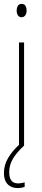

<svg xmlns="http://www.w3.org/2000/svg" viewBox="-20 -810 217 981"><path d="M91 -790Q105 -790 110.5 -779.5Q116 -769 116 -757Q116 -741 109 -731.5Q102 -722 90 -722Q77 -722 71 -732.5Q65 -743 65 -756Q65 -768 70.5 -779Q76 -790 91 -790ZM103 -593V-66H77V-593ZM27 70Q27 127 72 127Q81 127 91.5 125Q102 123 106 122V145Q100 147 91 149Q82 151 71 151Q38 151 19 131Q0 111 0 74Q0 33 22.5 -4.5Q45 -42 83 -75L103 -66Q64 -30 45.5 2Q27 34 27 70Z"/></svg>

Font: Noto Sans Malayalam UI ExtraCondensed Thin
Style: Regular
Weight: 100
Width: 2
Designer: Jelle Bosma - Monotype Design Team
Foundry: Monotype Imaging Inc.
Version: Version 2.104; ttfautohint (v1.8.4.7-5d5b)